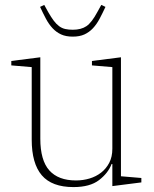

<svg xmlns="http://www.w3.org/2000/svg" viewBox="-20 -749 626 781"><path d="M279 12Q191 12 150 -36Q109 -84 109 -181V-476L26 -483V-501L144 -516V-185Q144 -97 180.5 -56Q217 -15 289 -15Q318 -15 344.5 -23Q371 -31 391.5 -47Q412 -63 424.5 -87Q437 -111 437 -144V-476L354 -483V-501L472 -516V-32L555 -25V-7L437 8V-82H434Q420 -45 383 -16.5Q346 12 279 12ZM276 -600Q248 -600 228.5 -609Q209 -618 194 -634Q179 -650 167 -672.5Q155 -695 143 -721L160 -729L176 -700Q188 -679 198.5 -665Q209 -651 220.5 -642.5Q232 -634 245.5 -631Q259 -628 276 -628Q310 -628 331.5 -642.5Q353 -657 376 -700L392 -729L409 -721Q397 -695 385 -672.5Q373 -650 358 -634Q343 -618 323.5 -609Q304 -600 276 -600Z"/></svg>

Font: IBM Plex Serif ExtraLight
Style: Regular
Weight: 200
Designer: Mike Abbink, Paul van der Laan, Pieter van Rosmalen
Foundry: Bold Monday
Version: Version 2.5